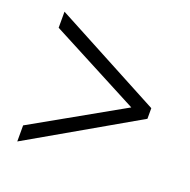

<svg xmlns="http://www.w3.org/2000/svg" viewBox="-86 -652 588 595"><g transform="rotate(20 207.5 -354.0)"><path d="M30 -193V-140L385 -344V-379L30 -568V-515L326 -360Z"/></g></svg>

Font: Noto Sans Myanmar UI ExtraCondensed Light
Style: Regular
Weight: 300
Width: 2
Designer: Monotype Design Team
Foundry: Monotype Imaging Inc.
Version: Version 2.103